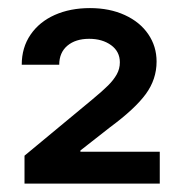

<svg xmlns="http://www.w3.org/2000/svg" viewBox="-20 -803 442 470"><path d="M40 -421.9 206.1 -559.6Q231.4 -580.6 244.6 -593.8Q257.8 -606.9 265.6 -620.6Q273.4 -634.3 273.4 -650.4Q273.4 -676.8 252 -692.4Q230.5 -708 198.2 -708Q165 -708 145 -691.2Q125 -674.3 125 -644.5H33.2Q33.2 -686.5 54.7 -718Q76.2 -749.5 114 -766.4Q151.9 -783.2 200.2 -783.2Q248.5 -783.2 285.6 -766.1Q322.8 -749 343 -719.2Q363.3 -689.5 363.3 -652.3Q363.3 -608.9 336.9 -572.8Q310.5 -536.6 249 -491.2L176.8 -434.6V-431.6H371.1V-353.5H40Z"/></svg>

Font: Pretendard JP SemiBold
Style: Regular
Weight: 600
Designer: Base glyphs from Inter by Rasmus Andersson; Hangeul glyphs from Noto Sans CJK(Source Han Sans) by Jang Soo-young and Kan
Foundry: Kil Hyung-jin
Version: Version 1.309